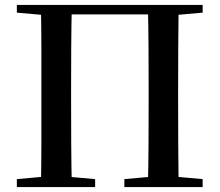

<svg xmlns="http://www.w3.org/2000/svg" viewBox="-20 -755 887 775"><path d="M145 0Q147 -85 147 -169.5Q147 -254 147 -347V-393Q147 -479 147 -564.5Q147 -650 145 -735H270Q268 -651 267.5 -565Q267 -479 267 -393V-348Q267 -255 267.5 -170.5Q268 -86 270 0ZM577 0Q579 -85 579.5 -169.5Q580 -254 580 -348V-393Q580 -479 579.5 -564.5Q579 -650 577 -735H701Q700 -651 699.5 -565Q699 -479 699 -393V-347Q699 -255 699.5 -170.5Q700 -86 701 0ZM48 0V-32L192 -45H217L364 -32V0ZM482 0V-32L628 -45H653L798 -32V0ZM48 -704V-735H208V-691H195ZM638 -691V-735H798V-704L651 -691ZM208 -697V-735H638V-697Z"/></svg>

Font: Noto Serif TC SemiBold
Style: Regular
Weight: 600
Version: Version 2.002-H1;hotconv 1.1.0;makeotfexe 2.6.0